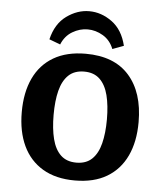

<svg xmlns="http://www.w3.org/2000/svg" viewBox="-51 -725 670 784"><g transform="rotate(5 284.0 -333.0)"><path d="M284.3 13.2Q206.4 13.2 152.8 -18.5Q99.3 -50.3 71.9 -108.4Q44.5 -166.5 44.5 -246.6Q44.5 -327.1 71.9 -385.2Q99.3 -443.4 152.8 -474.8Q206.4 -506.2 284.3 -506.2Q401.5 -506.2 462.4 -437.3Q523.4 -368.4 523.4 -246.6Q523.4 -166.5 496 -108.2Q468.5 -49.9 415.5 -18.4Q362.5 13.2 284.3 13.2ZM284.3 -59.9Q324.3 -59.9 348.3 -82.9Q372.3 -105.9 382.9 -148Q393.5 -190 393.5 -246.6Q393.5 -303.6 382.9 -345.4Q372.3 -387.1 348.3 -410.1Q324.3 -433.1 284.3 -433.1Q244.3 -433.1 220.3 -410.3Q196.3 -387.5 185.6 -345.7Q175 -304 175 -246.6Q175 -189.6 185.6 -147.6Q196.3 -105.5 220.3 -82.7Q244.3 -59.9 284.3 -59.9ZM436.4 -552 390.5 -534.9Q376.4 -570.5 346.4 -588.2Q316.4 -606 283.5 -606Q251.1 -606 221.1 -588.2Q191.1 -570.5 176.6 -534.9L131.1 -552Q146.6 -616.7 190.7 -648.6Q234.8 -680.5 283.5 -680.5Q333.3 -680.5 377 -648.6Q420.8 -616.7 436.4 -552Z"/></g></svg>

Font: Andada Pro
Style: Regular
Weight: 400
Designer: Carolina Giovagnoli
Foundry: Huerta Tipografica
Version: Version 3.003